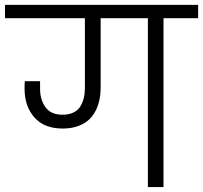

<svg xmlns="http://www.w3.org/2000/svg" viewBox="-49 -760 825 780"><path d="M551.8 0V-686H359.9V-403.8Q359.9 -369.1 351.3 -339.8Q342.8 -310.5 325 -287.4Q307.1 -264.2 276.6 -251Q246.1 -237.8 206.1 -237.8Q130.4 -237.8 90.6 -283Q50.8 -328.1 50.8 -399.9Q50.8 -420.4 51.8 -430.2H113.8V-398.9Q113.8 -355 135.7 -324.5Q157.7 -293.9 205.1 -293.9Q231 -293.9 249.5 -303Q268.1 -312 277.6 -328.1Q287.1 -344.2 291.5 -362.3Q295.9 -380.4 295.9 -401.9V-686H-28.8V-740.2H755.9V-686H615.2V0Z"/></svg>

Font: SVN-Poppins Light
Style: Regular
Weight: 300
Designer: Ninad Kale (Devanagari), Jonny Pinhorn (Latin)
Foundry: Indian Type Foundry
Version: Version 3.002 2017